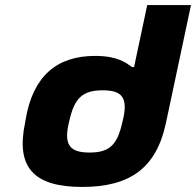

<svg xmlns="http://www.w3.org/2000/svg" viewBox="-20 -730 775 759"><path d="M81 -256 79 -244C43 -71 110 9 305 9C493 9 598 -65 636 -244L735 -710H562L510 -465H502C479 -481 446 -509 356 -509C205 -509 110 -430 81 -256ZM253 -248 254 -252C274 -342 306 -373 386 -373C462 -373 488 -345 465 -252L464 -248C444 -159 415 -127 334 -127C258 -127 230 -155 253 -248Z"/></svg>

Font: LT Wave Black
Style: Italic
Weight: 900
Designer: Daniel Lyons
Version: Version 2.5 (Glyphs App)